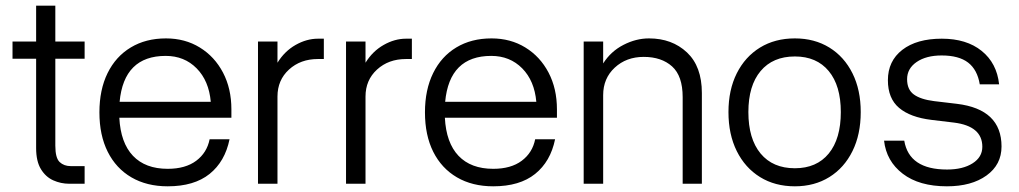

<svg xmlns="http://www.w3.org/2000/svg" viewBox="-20 -646 3582 675"><path d="M277.5 -62V0H223.5Q194 0 167.2 -12Q140.5 -24 123.8 -51.5Q107 -79 107 -125.5V-439.5H24V-500H107V-626H174.5V-500H277.5V-439.5H174.5V-134Q174.5 -90.5 189.8 -76.2Q205 -62 228.5 -62Z M329.5 -251Q329.5 -330.5 358.2 -389Q387 -447.5 439.8 -479.2Q492.5 -511 563.5 -511Q630.5 -511 682.5 -479Q734.5 -447 764 -390.8Q793.5 -334.5 793.5 -261.5V-232H399.5Q404 -144 447.5 -98.2Q491 -52.5 569.5 -52.5Q632 -52.5 669.8 -80.8Q707.5 -109 717 -156.5H787Q771 -78 716.8 -34.5Q662.5 9 569.5 9Q496 9 442 -22.5Q388 -54 358.8 -112.2Q329.5 -170.5 329.5 -251ZM562.5 -449.5Q415.5 -449.5 400.5 -288H721Q714.5 -362 671.2 -405.8Q628 -449.5 562.5 -449.5Z M887 -500H955.5V-425.5Q980.5 -466 1019.2 -488Q1058 -510 1098 -510H1118.5V-438.5H1097.5Q1036.5 -438.5 996 -401.5Q955.5 -364.5 955.5 -306.5V0H887Z M1196.5 -500H1265V-425.5Q1290 -466 1328.8 -488Q1367.5 -510 1407.5 -510H1428V-438.5H1407Q1346 -438.5 1305.5 -401.5Q1265 -364.5 1265 -306.5V0H1196.5Z M1474 -251Q1474 -330.5 1502.8 -389Q1531.5 -447.5 1584.2 -479.2Q1637 -511 1708 -511Q1775 -511 1827 -479Q1879 -447 1908.5 -390.8Q1938 -334.5 1938 -261.5V-232H1544Q1548.5 -144 1592 -98.2Q1635.5 -52.5 1714 -52.5Q1776.5 -52.5 1814.2 -80.8Q1852 -109 1861.5 -156.5H1931.5Q1915.5 -78 1861.2 -34.5Q1807 9 1714 9Q1640.5 9 1586.5 -22.5Q1532.5 -54 1503.2 -112.2Q1474 -170.5 1474 -251ZM1707 -449.5Q1560 -449.5 1545 -288H1865.5Q1859 -362 1815.8 -405.8Q1772.5 -449.5 1707 -449.5Z M2032 -500H2100.5V-423Q2127.5 -465.5 2171.8 -488.2Q2216 -511 2261.5 -511Q2342.5 -511 2395 -461.8Q2447.5 -412.5 2447.5 -319V0H2380V-304.5Q2380 -379 2342.8 -412.5Q2305.5 -446 2243 -446Q2182 -446 2141.2 -408.2Q2100.5 -370.5 2100.5 -311.5V0H2032Z M2541 -252Q2541 -330 2570.2 -388.2Q2599.5 -446.5 2652 -478.8Q2704.5 -511 2774.5 -511Q2843.5 -511 2895.8 -478.8Q2948 -446.5 2977 -388.2Q3006 -330 3006 -252Q3006 -173.5 2977 -114.8Q2948 -56 2895.8 -23.5Q2843.5 9 2774.5 9Q2704.5 9 2652 -23.5Q2599.5 -56 2570.2 -114.8Q2541 -173.5 2541 -252ZM2936 -252Q2936 -345 2893.5 -396.2Q2851 -447.5 2774.5 -447.5Q2697 -447.5 2654 -396.2Q2611 -345 2611 -252Q2611 -158 2654 -106.2Q2697 -54.5 2774.5 -54.5Q2851 -54.5 2893.5 -106.2Q2936 -158 2936 -252Z M3334 -215 3255 -224.5Q3180 -233.5 3140.8 -266.8Q3101.5 -300 3101.5 -364Q3101.5 -431.5 3152.2 -470.8Q3203 -510 3291 -510Q3378 -510 3431.2 -467Q3484.5 -424 3492.5 -349.5H3424.5Q3416 -401 3383.5 -426Q3351 -451 3290.5 -451Q3236 -451 3202.5 -428Q3169 -405 3169 -367.5Q3169 -331 3192.8 -313.8Q3216.5 -296.5 3264 -290.5L3344 -281Q3501 -262 3501 -131Q3501 -67 3448.2 -29Q3395.5 9 3309 9Q3211.5 9 3153.8 -35.2Q3096 -79.5 3088 -151.5H3159Q3176 -50 3309.5 -50Q3365 -50 3399.2 -71.8Q3433.5 -93.5 3433.5 -130Q3433.5 -202.5 3334 -215Z"/></svg>

Font: Overused Grotesk Book
Style: Regular
Weight: 375
Version: Version 0.004